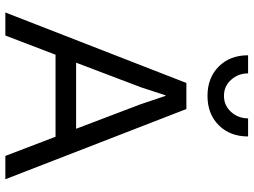

<svg xmlns="http://www.w3.org/2000/svg" viewBox="-132 -792 925 700"><g transform="rotate(90 330.0 -442.5)"><path d="M182 -885H248Q248 -849 271.5 -823Q295 -797 330 -797Q365 -797 388.5 -823Q412 -849 412 -885H478Q478 -819 437 -778Q396 -737 330 -737Q264 -737 223 -778Q182 -819 182 -885ZM549 0 479 -183H180L110 0H26L283 -660H378L634 0ZM209 -258H450L361 -492L330 -584H328L299 -495Z"/></g></svg>

Font: Work Sans
Style: Regular
Weight: 400
Designer: Wei Huang
Foundry: Wei Huang
Version: Version 1.032;PS 001.032;hotconv 1.0.70;makeotf.lib2.5.58329